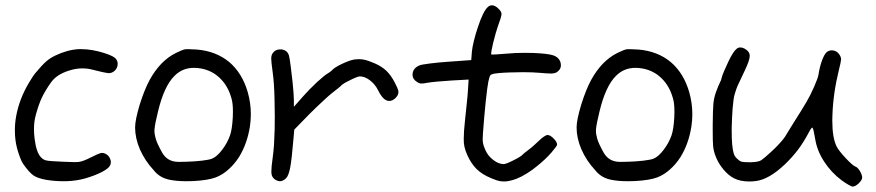

<svg xmlns="http://www.w3.org/2000/svg" viewBox="-20 -672 3249 712"><path d="M152.8 -4.9Q120.6 -10.3 104 -21.5Q87.9 -32.7 65.4 -64.9Q60.5 -71.8 54.2 -88.4Q47.9 -105 43.5 -121.1Q35.2 -152.8 35.2 -186.5Q35.2 -189 35.2 -190.9Q35.2 -215.8 40 -241.7Q51.8 -305.7 87.4 -365.2Q93.8 -376 100.1 -385.7Q106.9 -395.5 109.4 -398.9Q136.7 -431.6 150.9 -443.8Q164.6 -456.1 184.6 -465.8Q229.5 -487.3 271.5 -489.7Q271.5 -489.7 282.7 -489.7Q320.3 -489.7 365.7 -475.6Q384.8 -469.7 396 -463.9Q407.2 -458 411.1 -452.1Q416.5 -443.8 416.5 -435.1Q416.5 -431.2 415.5 -427.2Q412.6 -414.1 400.4 -405.8Q390.1 -399.4 379.9 -400.9Q369.1 -401.9 320.8 -414.1Q304.2 -418.5 286.1 -418.5Q261.7 -418.5 235.8 -410.2Q190.4 -396 169.4 -366.7Q147.9 -336.4 135.7 -311Q123.5 -285.2 113.3 -247.6Q106 -223.1 106 -192.9Q106 -175.8 108.4 -157.2Q114.7 -105.5 132.8 -87.9Q141.6 -78.6 153.3 -76.7Q165.5 -74.2 212.9 -72.3Q240.7 -70.8 256.8 -70.8Q264.6 -70.8 269.5 -71.3Q284.7 -71.8 318.4 -88.9Q343.3 -101.6 352.1 -104Q361.3 -106.4 369.6 -102.5Q382.8 -96.7 388.2 -83.5Q394 -70.8 388.2 -58.6Q383.3 -47.4 356.9 -33.7Q331.1 -20.5 293.9 -9.8Q263.7 -1.5 226.6 0Q226.6 0 213.4 0Q183.1 0 152.8 -4.9Z M766.1 -83.5Q784.2 -90.8 803.2 -115.7Q822.8 -141.1 833 -169.9Q840.8 -191.9 843.3 -237.3Q843.8 -248 843.8 -257.3Q843.8 -288.1 838.9 -305.2Q826.7 -351.6 796.9 -380.9Q767.6 -410.2 725.6 -418Q711.9 -420.4 699.2 -420.4Q656.2 -420.4 627 -390.6Q588.4 -352.5 565.9 -258.3Q554.7 -212.4 553.2 -194.8Q552.7 -191.4 552.7 -188Q552.7 -173.8 557.6 -157.2Q562.5 -140.1 581.1 -106.4Q600.1 -72.8 639.2 -71.8Q642.1 -71.8 644.5 -71.8Q647.5 -71.8 650.4 -71.8Q661.6 -71.8 673.8 -72.3Q702.1 -73.2 729 -76.2Q756.3 -79.6 766.1 -83.5ZM606.4 -5.9Q571.3 -13.7 550.3 -40.5Q517.6 -75.7 499 -117.7Q481 -159.7 481 -199.2Q481 -227.1 498 -283.7Q515.6 -339.8 535.2 -376Q554.2 -410.6 578.6 -436Q603.5 -461.4 632.3 -475.6Q656.2 -487.3 666.5 -489.3Q670.9 -489.7 678.7 -489.7Q689.9 -489.7 710 -488.3Q781.2 -482.4 830.1 -441.9Q878.4 -400.9 898.9 -329.6Q910.2 -289.6 910.2 -248.5Q910.2 -226.1 906.7 -202.6Q896.5 -138.2 866.2 -89.4Q849.6 -63.5 827.6 -43.9Q806.2 -24.4 780.3 -14.2Q751.5 -3.4 696.8 -0.5Q683.1 0 670.9 0Q633.3 0 606.4 -5.9Z M1002 -4.9Q988.8 -12.7 986.8 -27.3Q986.3 -30.8 986.3 -36.1Q986.3 -52.7 991.2 -87.4Q994.1 -107.4 996.1 -134.8Q997.6 -162.1 998.5 -192.4Q999 -216.3 999 -240.7Q999 -273.4 998 -307.1Q996.6 -365.7 991.2 -403.8Q985.8 -442.9 985.8 -454.6Q985.8 -466.3 990.7 -474.1Q1000.5 -488.8 1018.1 -488.8Q1021 -488.8 1023.9 -488.8Q1045.4 -485.8 1051.3 -466.8Q1053.7 -459.5 1057.6 -429.7Q1061.5 -399.4 1064.9 -368.2Q1066.9 -347.2 1068.4 -329.1Q1069.8 -311.5 1069.8 -302.7Q1069.8 -293.9 1069.8 -275.9Q1081.1 -288.1 1102.5 -313Q1126.5 -340.3 1155.3 -367.2Q1184.6 -394 1197.3 -400.9Q1200.7 -402.8 1204.6 -405.8Q1208.5 -408.7 1210.9 -411.1Q1219.2 -421.4 1249 -435.5Q1279.3 -449.7 1296.4 -451.7Q1303.7 -452.6 1310.5 -452.6Q1320.3 -452.6 1330.1 -450.7Q1346.2 -447.3 1372.1 -436Q1396 -425.3 1413.6 -408.7Q1430.7 -391.6 1443.8 -366.2Q1455.1 -344.2 1457 -336.4Q1457.5 -333.5 1457.5 -330.6Q1457.5 -325.2 1455.1 -319.8Q1452.6 -314.5 1446.8 -308.6Q1440.9 -303.2 1435.5 -300.3Q1420.9 -293.9 1407.7 -302.7Q1394.5 -312 1382.3 -336.9Q1371.1 -359.4 1352.1 -374Q1333 -388.7 1314.5 -388.7Q1305.7 -388.7 1277.8 -374.5Q1249.5 -360.8 1244.1 -353.5Q1243.2 -352.1 1233.9 -344.7Q1225.1 -337.4 1213.4 -328.6Q1201.7 -319.8 1176.8 -296.4Q1151.9 -273.4 1127.9 -249.5Q1109.4 -230 1071.3 -191.4Q1069.8 -178.7 1067.9 -153.3Q1062 -81.5 1056.2 -50.8Q1050.3 -20.5 1041 -11.2Q1031.7 -2 1022.5 -0.5Q1020.5 0 1018.6 0Q1010.7 0 1002 -4.9Z M1823.2 -2.9Q1781.7 -17.1 1758.8 -35.2Q1735.4 -53.2 1719.2 -84Q1702.6 -115.2 1700.2 -141.6Q1699.7 -148.4 1699.7 -157.7Q1699.7 -183.6 1704.6 -228Q1708 -256.3 1710.9 -288.1Q1714.4 -320.3 1715.3 -336.9Q1715.8 -350.1 1717.8 -377Q1696.8 -376 1655.3 -373.5Q1629.4 -372.1 1603.5 -369.6Q1577.1 -367.2 1565.9 -365.2Q1548.8 -361.8 1541.5 -362.3Q1533.7 -362.8 1526.4 -368.2Q1509.8 -378.4 1509.8 -394.5Q1509.8 -397.5 1510.3 -400.4Q1513.2 -420.4 1536.1 -429.7Q1543 -432.6 1573.7 -436.5Q1604 -440.4 1640.1 -442.9Q1668.9 -445.3 1727.5 -449.2Q1728 -460 1730 -481Q1731 -494.1 1737.3 -520.5Q1743.7 -546.9 1752 -570.8Q1771.5 -630.4 1789.1 -646Q1795.9 -652.3 1803.7 -652.3Q1804.2 -652.3 1804.7 -652.3Q1816.4 -652.3 1829.1 -639.2Q1840.3 -628.4 1839.8 -619.1Q1839.4 -609.4 1826.2 -574.2Q1818.4 -551.8 1808.6 -512.2Q1801.3 -481 1801.3 -472.7Q1801.3 -470.7 1801.8 -470.2Q1802.2 -469.2 1819.3 -470.2Q1836.4 -471.2 1859.4 -473.1Q1890.6 -476.1 1925.3 -476.1Q1940.9 -476.1 1956.5 -475.6Q2008.8 -473.6 2029.8 -467.3Q2053.7 -460 2059.1 -438.5Q2060.1 -433.6 2060.1 -429.7Q2060.1 -414.6 2044.9 -404.3Q2037.6 -399.9 2025.4 -399.4Q2023.9 -399.4 2021.5 -399.4Q2008.8 -399.4 1981.9 -401.9Q1955.6 -404.3 1919.4 -404.3Q1907.2 -404.3 1894.5 -403.8Q1841.8 -403.3 1812.5 -398.9Q1801.8 -397 1798.3 -392.6Q1794.9 -387.7 1791 -369.6Q1787.1 -350.6 1781.2 -295.4Q1775.4 -239.7 1771 -178.2Q1770 -166.5 1770 -157.7Q1770 -148.9 1771 -143.1Q1772.5 -131.8 1780.3 -114.7Q1790 -93.3 1809.6 -78.6Q1829.1 -63.5 1847.7 -63.5Q1856.4 -63.5 1884.3 -77.6Q1912.6 -91.8 1918 -98.6Q1918.9 -100.1 1925.8 -105.5Q1932.6 -110.8 1940.9 -117.2Q1949.7 -123.5 1960.9 -133.8Q1972.7 -144 1980.5 -151.9Q1988.3 -159.7 1997.1 -165.5Q2005.9 -171.4 2010.3 -171.4Q2020.5 -171.4 2033.2 -158.2Q2045.9 -145.5 2045.9 -135.3Q2045.9 -130.9 2024.9 -106.4Q2003.4 -81.5 1971.2 -55.7Q1954.1 -41.5 1934.6 -29.3Q1915.5 -17.1 1896 -9.3Q1877 -2 1858.4 0.5Q1853 1 1848.1 1Q1835.4 1 1823.2 -2.9Z M2403.3 -83.5Q2421.4 -90.8 2440.4 -115.7Q2460 -141.1 2470.2 -169.9Q2478 -191.9 2480.5 -237.3Q2481 -248 2481 -257.3Q2481 -288.1 2476.1 -305.2Q2463.9 -351.6 2434.1 -380.9Q2404.8 -410.2 2362.8 -418Q2349.1 -420.4 2336.4 -420.4Q2293.5 -420.4 2264.2 -390.6Q2225.6 -352.5 2203.1 -258.3Q2191.9 -212.4 2190.4 -194.8Q2189.9 -191.4 2189.9 -188Q2189.9 -173.8 2194.8 -157.2Q2199.7 -140.1 2218.3 -106.4Q2237.3 -72.8 2276.4 -71.8Q2279.3 -71.8 2281.7 -71.8Q2284.7 -71.8 2287.6 -71.8Q2298.8 -71.8 2311 -72.3Q2339.4 -73.2 2366.2 -76.2Q2393.6 -79.6 2403.3 -83.5ZM2243.7 -5.9Q2208.5 -13.7 2187.5 -40.5Q2154.8 -75.7 2136.2 -117.7Q2118.2 -159.7 2118.2 -199.2Q2118.2 -227.1 2135.3 -283.7Q2152.8 -339.8 2172.4 -376Q2191.4 -410.6 2215.8 -436Q2240.7 -461.4 2269.5 -475.6Q2293.5 -487.3 2303.7 -489.3Q2308.1 -489.7 2315.9 -489.7Q2327.1 -489.7 2347.2 -488.3Q2418.5 -482.4 2467.3 -441.9Q2515.6 -400.9 2536.1 -329.6Q2547.4 -289.6 2547.4 -248.5Q2547.4 -226.1 2543.9 -202.6Q2533.7 -138.2 2503.4 -89.4Q2486.8 -63.5 2464.8 -43.9Q2443.4 -24.4 2417.5 -14.2Q2388.7 -3.4 2334 -0.5Q2320.3 0 2308.1 0Q2270.5 0 2243.7 -5.9Z M3101.6 -2.9Q3062 -32.7 3036.6 -72.3Q3010.7 -111.3 3003.4 -154.3Q2996.6 -194.8 2993.2 -198.2Q2990.2 -201.7 2979.5 -181.2Q2960.4 -145 2939.9 -117.7Q2919.4 -90.3 2891.1 -63Q2831.1 -5.9 2781.7 -0.5Q2769.5 1 2758.3 1Q2724.6 1 2701.2 -11.2Q2680.7 -22 2662.6 -43.9Q2644 -65.9 2633.8 -92.3Q2626 -111.8 2624.5 -130.4Q2623 -145.5 2623 -186Q2623 -186 2623 -209Q2623.5 -266.6 2625.5 -287.6Q2627.4 -308.6 2634.8 -329.6Q2645 -357.4 2649.4 -365.2Q2654.3 -373.5 2657.2 -387.2Q2658.7 -393.6 2666 -410.2Q2673.3 -427.2 2681.6 -444.8Q2699.2 -481.4 2711.9 -491.2Q2717.8 -496.1 2725.1 -496.1Q2725.6 -496.1 2726.1 -496.1Q2732.9 -496.1 2741.2 -491.7Q2760.3 -481 2760.3 -464.8Q2760.3 -449.2 2742.7 -412.1Q2720.2 -365.2 2715.3 -354Q2710.4 -342.8 2704.6 -323.2Q2702.1 -315.9 2700.2 -301.8Q2698.2 -287.6 2696.8 -270Q2694.3 -236.8 2693.4 -198.2Q2693.4 -191.9 2693.4 -185.5Q2693.4 -155.3 2695.3 -134.8Q2697.8 -111.8 2701.2 -102.1Q2704.1 -92.3 2712.9 -84Q2722.2 -74.7 2730 -72.3Q2738.3 -70.3 2762.2 -70.3Q2793 -70.8 2803.2 -78.1Q2814 -85.4 2837.9 -107.4Q2855 -122.6 2870.1 -139.2Q2885.7 -156.2 2891.1 -165Q2896 -173.3 2905.8 -189Q2915 -204.1 2923.3 -217.3Q2937.5 -239.7 2949.7 -259.3Q2961.4 -278.3 2971.2 -294.9Q2984.4 -316.9 2999 -350.1Q3013.2 -382.8 3015.1 -394.5Q3019.5 -424.3 3028.8 -449.2Q3038.1 -473.6 3047.4 -480Q3059.1 -487.8 3072.3 -484.4Q3085.4 -481.4 3093.3 -468.8Q3099.1 -460 3099.1 -451.7Q3098.6 -443.4 3091.3 -414.1Q3069.3 -325.2 3066.9 -244.1Q3066.4 -234.9 3066.4 -226.1Q3066.4 -159.7 3083 -127.9Q3090.3 -113.3 3116.7 -85Q3143.1 -57.1 3152.3 -54.2Q3160.2 -51.8 3168.9 -37.6Q3177.2 -23.4 3177.2 -13.2Q3177.2 -4.9 3164.6 7.8Q3151.4 20 3142.1 20Q3138.2 20 3126.5 13.2Q3114.3 6.3 3101.6 -2.9Z"/></svg>

Font: Casuwalt
Style: Regular
Weight: 400
Designer: Walter E Stewart
Version: 0.1